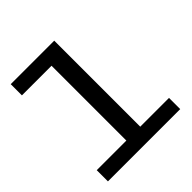

<svg xmlns="http://www.w3.org/2000/svg" viewBox="-185 -822 958 958"><g transform="rotate(-45 294.5 -343.0)"><path d="M545 -79V0H35V-79H244V-607H35V-686H342V-79Z"/></g></svg>

Font: BioRhyme Expanded
Style: Regular
Weight: 400
Width: 7
Designer: Aoife Mooney
Foundry: Aoife Mooney Type
Version: Version 1.000